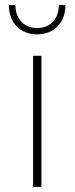

<svg xmlns="http://www.w3.org/2000/svg" viewBox="-20 -740 295 760"><path d="M127 -604C192 -604 239 -648 239 -720H213C213 -664 178 -629 127 -629C76 -629 41 -664 41 -720H15C15 -648 62 -604 127 -604ZM111 0H144V-519H111Z"/></svg>

Font: Talent ExtraLight
Style: Regular
Weight: 200
Designer: Mike Powis
Version: Version 1.001;hotconv 1.0.109;makeotfexe 2.5.65596